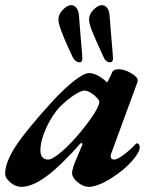

<svg xmlns="http://www.w3.org/2000/svg" viewBox="-44 -712 605 746"><path d="M-24 -37Q-24 -81 17 -144Q58 -207 164 -323Q208 -370 245.5 -399Q283 -428 302 -428Q328 -428 361 -402Q369 -393 370 -393H372Q374 -393 375 -395.5Q376 -398 377 -400Q390 -425 392 -432Q398 -443 417 -443Q439 -443 465 -428Q491 -413 491 -400Q491 -396 489 -390L389 -118Q386 -111 386 -106Q386 -92 400 -92Q411 -92 434.5 -109Q458 -126 483 -152Q486 -155 488 -155Q493 -155 496 -150.5Q499 -146 499 -139Q499 -125 480.5 -100.5Q462 -76 432 -51Q395 -21 360 -3.5Q325 14 302 14Q279 14 257.5 -4Q236 -22 236 -41Q236 -47 241 -64Q243 -72 251 -90.5Q259 -109 263 -119L275 -147Q276 -148 276 -151Q276 -155 273.5 -156Q271 -157 269 -155Q191 -67 136 -26.5Q81 14 38 14Q17 14 -3.5 -3Q-24 -20 -24 -37ZM272 -203Q304 -242 323 -272.5Q342 -303 342 -316Q342 -325 322 -342Q299 -360 285 -360Q270 -360 243 -342Q216 -324 192 -300Q160 -268 136.5 -217Q113 -166 113 -127Q113 -110 121 -101Q129 -92 143 -92Q160 -92 197 -124Q234 -156 272 -203ZM238 -491Q234 -499 218.5 -533Q203 -567 193 -595Q183 -623 183 -636Q183 -657 200.5 -674.5Q218 -692 233 -692Q245 -692 253.5 -680.5Q262 -669 263 -649L268 -585Q276 -495 276 -485Q276 -470 265 -470Q249 -470 238 -491ZM358 -491 348 -513Q327 -559 314.5 -589.5Q302 -620 302 -636Q302 -657 319.5 -674.5Q337 -692 352 -692Q364 -692 372.5 -681Q381 -670 382 -649L387 -585Q395 -495 395 -485Q395 -470 384 -470Q367 -470 358 -491Z"/></svg>

Font: EB Garamond
Style: Bold Italic
Weight: 700
Italic angle: -17.2°
Designer: Georg Duffner and Octavio Pardo
Foundry: Georg Duffner
Version: Version 1.000